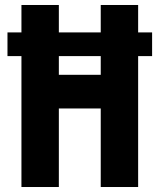

<svg xmlns="http://www.w3.org/2000/svg" viewBox="-20 -750 640 770"><path d="M534 -620V-730H384V-620H216V-730H66V-620H10V-525H66V0H216V-315H384V0H534V-525H590V-620ZM216 -450V-525H384V-450Z"/></svg>

Font: Tekne LDO ExtraBold
Style: Regular
Weight: 800
Monospace: yes
Designer: Alessio Laiso, Mario Rullo, Paolo Rosset
Foundry: Alessio Laiso
Version: Version 1.000;hotconv 1.0.109;makeotfexe 2.5.65596